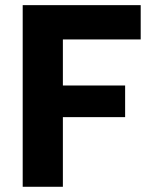

<svg xmlns="http://www.w3.org/2000/svg" viewBox="-20 -715 579 735"><path d="M220.7 0V-266.6H459V-387.7H220.7V-564H518.6V-695.3H66.9V0Z"/></svg>

Font: Estedad-VF-FD Black
Style: Regular
Weight: 900
Designer: Amin Abedi
Version: Version 4.000